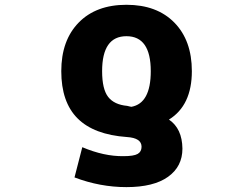

<svg xmlns="http://www.w3.org/2000/svg" viewBox="-20 -555 1040 794"><path d="M523.4 -113.3Q603.5 -127.9 603.5 -260.7Q603.5 -405.3 502.9 -405.3Q402.3 -405.3 402.3 -260.7Q402.3 -186.5 427.2 -154.3Q452.1 -122.1 505.9 -117.2Q509.8 -116.2 516.1 -114.7Q522.5 -113.3 523.4 -113.3ZM773.4 -260.7Q773.4 -119.1 678.7 -60.5Q733.4 -23.4 734.4 59.6Q734.4 133.8 674.8 176.3Q615.2 218.8 502.9 218.8Q393.6 218.8 288.1 178.7L320.3 53.7Q410.2 91.8 490.2 90.8Q533.2 90.8 549.3 81.5Q565.4 72.3 565.4 51.8Q565.4 15.6 504.9 11.7Q368.2 2 300.8 -65.4Q233.4 -132.8 233.4 -260.7Q233.4 -387.7 305.2 -461.4Q377 -535.2 502.9 -535.2Q628.9 -535.2 701.2 -461.4Q773.4 -387.7 773.4 -260.7Z"/></svg>

Font: Gen Shin Gothic Monospace Heavy
Style: Bold
Weight: 800
Designer: [Source Han Sans]
Ryoko NISHIZUKA  (kana & ideographs); Paul D. Hunt (Latin, Greek & Cyrillic); Wenlong ZHANG  (bopomofo
Version: Version 1.002.20150607